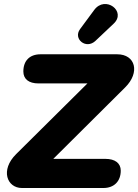

<svg xmlns="http://www.w3.org/2000/svg" viewBox="-20 -942 692 962"><path d="M90 0H498C551 0 585 -33 585 -87C585 -124 557 -146 508 -146H247L607 -504C683 -579 659 -670 567 -670H183C129 -670 97 -638 97 -584C97 -546 124 -524 173 -524H418L61 -170C-20 -90 15 0 90 0ZM458 -737 549 -823C616 -885 507 -967 452 -892L381 -796C345 -747 411 -693 458 -737Z"/></svg>

Font: SN Pro Heavy
Style: Italic
Weight: 800
Italic angle: -9°
Designer: Tobias Whetton
Foundry: Supernotes
Version: Version 1.001;Glyphs 3.2 (3249)